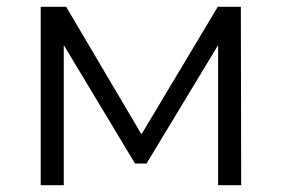

<svg xmlns="http://www.w3.org/2000/svg" viewBox="-20 -546 831 566"><path d="M168 -413 378 -64H412L623 -413V0H691L690 -526H622L397 -150L175 -526H100V0H168Z"/></svg>

Font: Montserrat-Alt1
Style: Regular
Weight: 400
Designer: Differentunic
Foundry: Differentunic
Version: Version 7.222